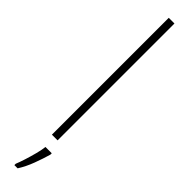

<svg xmlns="http://www.w3.org/2000/svg" viewBox="-348 -711 883 883"><g transform="rotate(45 94.0 -269.5)"><path d="M113 0H76V-760H113ZM136 70Q126 105 110.5 146.5Q95 188 74 221H53V212Q60 195 69 167Q78 139 85.5 110Q93 81 95 61H136Z"/></g></svg>

Font: Noto Sans Thai Cond ExtLt
Style: Regular
Weight: 200
Width: 3
Designer: Monotype Design Team
Foundry: Monotype Imaging Inc.
Version: Version 2.002; ttfautohint (v1.8.4.7-5d5b)